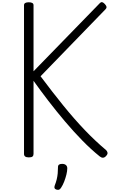

<svg xmlns="http://www.w3.org/2000/svg" viewBox="-20 -1441 1048 1775"><path d="M247 14Q224 14 213 6Q202 -2 202 -18V-1393Q202 -1420 246 -1420Q290 -1420 290 -1393V-782L902 -1411Q915 -1424 926 -1420.5Q937 -1417 950 -1403Q964 -1387 965 -1376.5Q966 -1366 956 -1356L355 -736Q465 -589 565.5 -465Q666 -341 763.5 -239Q861 -137 960 -54Q971 -44 974 -29.5Q977 -15 958 4Q945 17 931 17Q917 17 902 5Q821 -60 739.5 -143.5Q658 -227 579 -320.5Q500 -414 427 -509Q354 -604 290 -694V-18Q290 -2 280.5 6Q271 14 247 14ZM499 311Q487 306 484 297.5Q481 289 486 274Q498 244 504.5 216.5Q511 189 513.5 162Q516 135 516 105Q516 88 525.5 81Q535 74 554 74Q577 74 589.5 85Q602 96 602 115Q602 140 594 172.5Q586 205 573.5 237.5Q561 270 545 294Q535 310 525 313Q515 316 499 311Z"/></svg>

Font: Playwrite BE WAL
Style: Regular
Weight: 400
Designer: Veronika Burian, José Scaglione
Foundry: TypeTogether
Version: Version 1.002